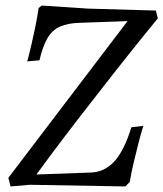

<svg xmlns="http://www.w3.org/2000/svg" viewBox="-20 -668 588 691"><path d="M431 3 87 -3 18 3 10 -28 439 -592 269 -586Q225 -585 196.5 -572.5Q168 -560 151 -531Q134 -502 122 -451L78 -447Q78 -447 82.5 -464Q87 -481 93.5 -509Q100 -537 107 -571Q114 -605 119 -639L130 -648L297 -637L541 -630L548 -602Q471 -508 400.5 -418.5Q330 -329 271 -252.5Q212 -176 170.5 -120.5Q129 -65 111 -40L305 -47Q355 -48 390.5 -86Q426 -124 453 -210L496 -215Q496 -215 490.5 -197Q485 -179 477.5 -149.5Q470 -120 461.5 -84.5Q453 -49 447 -13Z"/></svg>

Font: Alegreya
Style: Italic
Weight: 400
Italic angle: -7°
Designer: Juan Pablo del Peral
Foundry: Huerta Tipografica
Version: Version 2.009